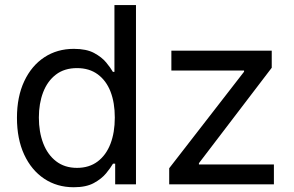

<svg xmlns="http://www.w3.org/2000/svg" viewBox="-20 -748 1191 779"><path d="M279.3 11.7Q211.4 11.7 159.4 -22.9Q107.4 -57.6 78.1 -120.8Q48.8 -184.1 48.8 -270Q48.8 -355.5 78.4 -418.5Q107.9 -481.4 159.9 -515.6Q211.9 -549.8 279.8 -549.8Q330.6 -549.8 361.8 -533Q393.1 -516.1 410.9 -494.4Q428.7 -472.7 438 -456.5H444.3V-727.5H531.7V0H447.3V-84H438.5Q428.7 -66.9 410.4 -44.7Q392.1 -22.5 360.8 -5.4Q329.6 11.7 279.3 11.7ZM292.5 -66.9Q341.8 -66.9 376.2 -92.8Q410.6 -118.7 428.2 -164.6Q445.8 -210.4 445.8 -271Q445.8 -331.1 428.5 -376Q411.1 -420.9 376.7 -446.3Q342.3 -471.7 292.5 -471.7Q241.2 -471.7 206.8 -445.3Q172.4 -418.9 155 -373.5Q137.7 -328.1 137.7 -271Q137.7 -212.9 155.3 -166.7Q172.9 -120.6 207.5 -93.8Q242.2 -66.9 292.5 -66.9ZM666.5 0V-65.4L970.2 -457V-461.9H675.3V-542.5H1082.5V-473.1L787.1 -85.9V-80.6H1091.3V0Z"/></svg>

Font: Inter 16pt
Style: Regular
Weight: 400
Version: Version 4.001;git-66647c0bb